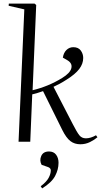

<svg xmlns="http://www.w3.org/2000/svg" viewBox="-20 -787 561 1066"><path d="M115 -735 28 -755 29 -767H172L181 -759L161 -286Q203 -296 244.5 -313Q286 -330 325 -354Q369 -381 376 -408Q383 -435 355 -452L329 -467Q333 -494 349 -509.5Q365 -525 387 -525Q415 -525 428.5 -506.5Q442 -488 442 -465Q442 -433 420 -404Q398 -375 350 -345Q330 -332 310.5 -321.5Q291 -311 277 -305L384 -98Q407 -53 420.5 -36Q434 -19 457 -19Q483 -19 513 -36L521 -25Q505 -11 480 1.5Q455 14 426 14Q394 14 371 -3.5Q348 -21 326 -65L219 -281Q203 -275 188.5 -271Q174 -267 159 -263L148 0H83ZM214 259 206 247Q238 223 250 200.5Q262 178 262 159Q262 147 248 141L211 128Q198 104 209 79Q220 54 252 54Q278 54 291.5 72Q305 90 305 117Q305 154 286 190Q267 226 214 259Z"/></svg>

Font: Literata 72pt Light
Style: Italic
Weight: 300
Italic angle: -2°
Designer: Latin by Veronika Burian and Jose Scaglione. Greek by Irene Vlachou. Cyrillic by Vera Evstafieva
Foundry: TypeTogether
Version: Version 3.002